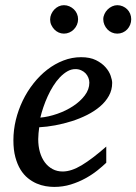

<svg xmlns="http://www.w3.org/2000/svg" viewBox="-20 -716 531 748"><path d="M328.1 -394Q328.1 -403.8 324.2 -413.3Q320.3 -422.9 313.5 -430.2Q306.6 -437.5 296.4 -442.1Q286.1 -446.8 273.9 -446.8Q257.3 -446.8 242.2 -438Q227.1 -429.2 213.1 -414.6Q199.2 -399.9 187.3 -380.9Q175.3 -361.8 165.8 -340.8Q156.2 -319.8 148.9 -298.3Q141.6 -276.9 137.2 -257.8Q168.9 -260.7 202.9 -272.5Q236.8 -284.2 264.6 -302.5Q292.5 -320.8 310.3 -344.2Q328.1 -367.7 328.1 -394ZM417 -393.1Q417 -365.7 404.3 -342.8Q391.6 -319.8 369.9 -301.3Q348.1 -282.7 319.6 -268.3Q291 -253.9 259.5 -243.9Q228 -233.9 195.3 -227.8Q162.6 -221.7 132.8 -220.2Q131.3 -210.4 130.1 -196.8Q128.9 -183.1 128.9 -173.8Q128.9 -146.5 135.5 -123.5Q142.1 -100.6 154.5 -83.7Q167 -66.9 184.6 -57.4Q202.1 -47.9 224.1 -47.9Q257.8 -47.9 298.3 -72.3Q338.9 -96.7 394 -145V-82Q379.9 -68.4 359.4 -52Q338.9 -35.6 312.7 -21.2Q286.6 -6.8 255.9 2.7Q225.1 12.2 190.9 12.2Q175.8 12.2 158 9.3Q140.1 6.3 122.6 -1.2Q105 -8.8 88.6 -22Q72.3 -35.2 59.8 -55.4Q47.4 -75.7 39.8 -103.8Q32.2 -131.8 32.2 -169.9Q32.2 -209.5 41.7 -248.8Q51.3 -288.1 68.6 -324Q85.9 -359.9 110.4 -390.9Q134.8 -421.9 164.1 -444.6Q193.4 -467.3 226.8 -480.2Q260.3 -493.2 295.9 -493.2Q330.6 -493.2 353.8 -481.7Q377 -470.2 391.1 -454.1Q405.3 -438 411.1 -420.9Q417 -403.8 417 -393.1ZM284.2 -641.1Q284.2 -629.9 279.8 -619.6Q275.4 -609.4 267.8 -601.6Q260.3 -593.8 250.2 -589.4Q240.2 -585 229 -585Q218.3 -585 208.5 -589.4Q198.7 -593.8 191.4 -601.6Q184.1 -609.4 179.7 -619.1Q175.3 -628.9 175.3 -640.1Q175.3 -650.9 179.7 -660.9Q184.1 -670.9 191.4 -678.7Q198.7 -686.5 208.5 -691.2Q218.3 -695.8 229 -695.8Q240.2 -695.8 250.2 -691.4Q260.3 -687 267.8 -679.7Q275.4 -672.4 279.8 -662.4Q284.2 -652.3 284.2 -641.1ZM491.2 -641.1Q491.2 -629.9 487.1 -619.6Q482.9 -609.4 475.6 -601.6Q468.3 -593.8 458.3 -589.4Q448.2 -585 437 -585Q425.8 -585 415.8 -589.4Q405.8 -593.8 398.4 -601.6Q391.1 -609.4 386.7 -619.6Q382.3 -629.9 382.3 -641.1Q382.3 -651.4 387 -661.4Q391.6 -671.4 399.2 -679Q406.7 -686.5 416.7 -691.2Q426.8 -695.8 437 -695.8Q448.2 -695.8 458.3 -691.4Q468.3 -687 475.6 -679.7Q482.9 -672.4 487.1 -662.4Q491.2 -652.3 491.2 -641.1Z"/></svg>

Font: Charis SIL CyrE
Style: Italic
Weight: 400
Italic angle: -11°
Foundry: SIL International
Version: Version 5.000